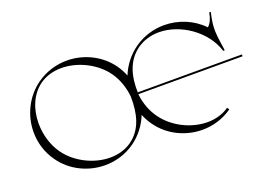

<svg xmlns="http://www.w3.org/2000/svg" viewBox="-112 -1092 1894 1372"><g transform="rotate(-20 835.5 -406.5)"><path d="M484 -8C563 -8 643 -31 712 -80C775 -125 822 -187 850 -257C862 -228 876 -201 895 -175C970 -68 1096 -8 1224 -8C1303 -8 1383 -31 1452 -80L1441 -96C1393 -62 1335 -47 1276 -47C1152 -47 1021 -113 949 -214C911 -266 887 -331 879 -398V-404H1671V-418H879C875 -535 902 -649 999 -719C1049 -754 1106 -770 1166 -770C1330 -770 1505 -649 1554 -488H1566C1566 -491 1548 -600 1548 -637C1548 -679 1548 -701 1566 -780H1554C1547 -737 1533 -705 1509 -683C1433 -762 1327 -805 1218 -805C1140 -805 1060 -782 990 -733C927 -688 879 -626 851 -556C840 -584 825 -612 807 -638C732 -745 606 -805 479 -805C400 -805 320 -782 250 -733C143 -658 82 -532 82 -404C82 -325 105 -245 155 -175C230 -68 356 -8 484 -8ZM536 -47C412 -47 281 -113 209 -214C162 -280 137 -366 137 -451C137 -557 176 -660 259 -719C307 -753 365 -768 424 -768C549 -768 682 -701 753 -600C792 -545 815 -477 822 -407C824 -281 799 -166 701 -96C653 -62 595 -47 536 -47Z"/></g></svg>

Font: Cantique Normal
Style: Regular
Weight: 400
Designer: Sébastien Hayez
Foundry: Sébastien Hayez & Ariel Martín Pérez
Version: Version 1.000;hotconv 1.0.109;makeotfexe 2.5.65596